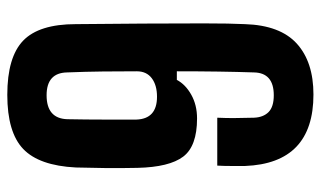

<svg xmlns="http://www.w3.org/2000/svg" viewBox="-192 -656 858 513"><g transform="rotate(90 236.5 -400.0)"><path d="M234 9Q133 9 89 -33.5Q45 -76 45 -174Q44 -266 43.5 -355Q43 -444 43 -515.5Q43 -587 45 -626Q48 -720 97 -764.5Q146 -809 233 -809Q417 -809 424 -626Q424 -611 424 -590Q424 -569 423 -552H295Q296 -575 296 -595Q296 -615 295 -650Q294 -675 280 -689Q266 -703 235 -703Q175 -703 174 -650Q171 -562 171 -444H194Q206 -467 233.5 -482.5Q261 -498 297 -498Q371 -498 399 -461Q427 -424 429 -339Q430 -292 429.5 -252Q429 -212 428 -174Q423 -76 378.5 -33.5Q334 9 234 9ZM235 -96Q297 -96 299 -151Q300 -203 300 -249Q300 -295 300 -336Q298 -391 239 -391Q208 -391 189.5 -377Q171 -363 171 -337Q171 -293 171.5 -246.5Q172 -200 174 -151Q175 -96 235 -96Z"/></g></svg>

Font: Big Shoulders Display ExtraBold
Style: Regular
Weight: 800
Designer: Patric King
Foundry: XO Type Co
Version: Version 1.000; ttfautohint (v1.8.2)